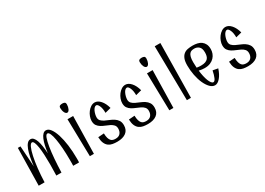

<svg xmlns="http://www.w3.org/2000/svg" viewBox="-7 -1515 3170 2295"><g transform="rotate(-30 1578.0 -367.5)"><path d="M472 -489Q452 -489 437.5 -449Q423 -409 412 -341.5Q401 -274 394 -185.5Q387 -97 384 0H313Q316 -78 316 -152Q316 -223 313 -284.5Q310 -346 303 -391.5Q296 -437 285 -463Q274 -489 259 -489Q239 -489 221 -449Q203 -409 188.5 -341.5Q174 -274 164 -185.5Q154 -97 151 0H70L80 -516H116L135 -229Q142 -295 153 -350Q164 -405 179.5 -445.5Q195 -486 215 -508.5Q235 -531 261 -531Q284 -531 301 -512.5Q318 -494 329.5 -461Q341 -428 348 -382Q355 -336 358 -281Q365 -336 375.5 -382Q386 -428 400 -461Q414 -494 432.5 -512.5Q451 -531 474 -531Q508 -531 536 -493Q564 -455 584.5 -390.5Q605 -326 616.5 -239.5Q628 -153 628 -56Q628 -42 628 -28Q628 -14 627 0H546Q547 -23 547 -44.5Q547 -66 547 -88Q547 -170 541.5 -243Q536 -316 526.5 -371Q517 -426 503 -457.5Q489 -489 472 -489Z M765 -516H843L832 0H776ZM803 -585Q793 -585 784.5 -592.5Q776 -600 770 -612.5Q764 -625 760.5 -641Q757 -657 757 -673Q757 -697 770.5 -703.5Q784 -710 803 -710Q822 -710 835 -703.5Q848 -697 848 -673Q848 -657 844.5 -641Q841 -625 835 -612.5Q829 -600 821 -592.5Q813 -585 803 -585Z M1077 -361Q1077 -331 1094.5 -313Q1112 -295 1138.5 -282Q1165 -269 1195.5 -257Q1226 -245 1252.5 -228Q1279 -211 1296.5 -185Q1314 -159 1314 -117Q1314 -52 1270 -18.5Q1226 15 1148 15Q1114 15 1083.5 9.5Q1053 4 1029.5 -13.5Q1006 -31 992 -62.5Q978 -94 976 -146L1057 -152Q1058 -111 1065.5 -86.5Q1073 -62 1085 -48.5Q1097 -35 1113.5 -30.5Q1130 -26 1148 -26Q1191 -26 1213 -51Q1235 -76 1235 -117Q1235 -148 1218 -167Q1201 -186 1175 -199Q1149 -212 1119.5 -223.5Q1090 -235 1064 -250.5Q1038 -266 1021 -290Q1004 -314 1004 -354Q1004 -382 1015.5 -413Q1027 -444 1046.5 -469.5Q1066 -495 1091.5 -511.5Q1117 -528 1145 -528Q1187 -528 1223.5 -486.5Q1260 -445 1278 -376L1197 -355Q1197 -415 1180.5 -452Q1164 -489 1145 -489Q1131 -489 1118.5 -476.5Q1106 -464 1097 -444.5Q1088 -425 1082.5 -402.5Q1077 -380 1077 -361Z M1500 -361Q1500 -331 1517.5 -313Q1535 -295 1561.5 -282Q1588 -269 1618.5 -257Q1649 -245 1675.5 -228Q1702 -211 1719.5 -185Q1737 -159 1737 -117Q1737 -52 1693 -18.5Q1649 15 1571 15Q1537 15 1506.5 9.5Q1476 4 1452.5 -13.5Q1429 -31 1415 -62.5Q1401 -94 1399 -146L1480 -152Q1481 -111 1488.5 -86.5Q1496 -62 1508 -48.5Q1520 -35 1536.5 -30.5Q1553 -26 1571 -26Q1614 -26 1636 -51Q1658 -76 1658 -117Q1658 -148 1641 -167Q1624 -186 1598 -199Q1572 -212 1542.5 -223.5Q1513 -235 1487 -250.5Q1461 -266 1444 -290Q1427 -314 1427 -354Q1427 -382 1438.5 -413Q1450 -444 1469.5 -469.5Q1489 -495 1514.5 -511.5Q1540 -528 1568 -528Q1610 -528 1646.5 -486.5Q1683 -445 1701 -376L1620 -355Q1620 -415 1603.5 -452Q1587 -489 1568 -489Q1554 -489 1541.5 -476.5Q1529 -464 1520 -444.5Q1511 -425 1505.5 -402.5Q1500 -380 1500 -361Z M1862 -516H1940L1929 0H1873ZM1900 -585Q1890 -585 1881.5 -592.5Q1873 -600 1867 -612.5Q1861 -625 1857.5 -641Q1854 -657 1854 -673Q1854 -697 1867.5 -703.5Q1881 -710 1900 -710Q1919 -710 1932 -703.5Q1945 -697 1945 -673Q1945 -657 1941.5 -641Q1938 -625 1932 -612.5Q1926 -600 1918 -592.5Q1910 -585 1900 -585Z M2104 -750H2182L2171 0H2115Z M2668 -386Q2668 -356 2657.5 -327.5Q2647 -299 2625.5 -276Q2604 -253 2571 -239Q2538 -225 2493 -225Q2475 -225 2455 -227.5Q2435 -230 2414 -235Q2419 -192 2427.5 -154Q2436 -116 2447 -88Q2458 -60 2471 -43.5Q2484 -27 2498 -27Q2516 -27 2531.5 -61.5Q2547 -96 2559 -155L2630 -142Q2607 -70 2570.5 -27.5Q2534 15 2498 15Q2462 15 2430.5 -17.5Q2399 -50 2375.5 -102.5Q2352 -155 2339 -221.5Q2326 -288 2326 -356Q2326 -413 2339.5 -447Q2353 -481 2376.5 -500Q2400 -519 2431.5 -525Q2463 -531 2498 -531Q2533 -531 2564 -524Q2595 -517 2618 -500Q2641 -483 2654.5 -455.5Q2668 -428 2668 -386ZM2407 -356Q2407 -315 2410 -278Q2427 -275 2442 -274Q2457 -273 2471 -273Q2506 -273 2529 -281.5Q2552 -290 2565 -305Q2578 -320 2583 -341Q2588 -362 2588 -386Q2588 -443 2562 -466.5Q2536 -490 2498 -490Q2479 -490 2462.5 -485.5Q2446 -481 2433.5 -466.5Q2421 -452 2414 -425.5Q2407 -399 2407 -356Z M2882 -361Q2882 -331 2899.5 -313Q2917 -295 2943.5 -282Q2970 -269 3000.5 -257Q3031 -245 3057.5 -228Q3084 -211 3101.5 -185Q3119 -159 3119 -117Q3119 -52 3075 -18.5Q3031 15 2953 15Q2919 15 2888.5 9.5Q2858 4 2834.5 -13.5Q2811 -31 2797 -62.5Q2783 -94 2781 -146L2862 -152Q2863 -111 2870.5 -86.5Q2878 -62 2890 -48.5Q2902 -35 2918.5 -30.5Q2935 -26 2953 -26Q2996 -26 3018 -51Q3040 -76 3040 -117Q3040 -148 3023 -167Q3006 -186 2980 -199Q2954 -212 2924.5 -223.5Q2895 -235 2869 -250.5Q2843 -266 2826 -290Q2809 -314 2809 -354Q2809 -382 2820.5 -413Q2832 -444 2851.5 -469.5Q2871 -495 2896.5 -511.5Q2922 -528 2950 -528Q2992 -528 3028.5 -486.5Q3065 -445 3083 -376L3002 -355Q3002 -415 2985.5 -452Q2969 -489 2950 -489Q2936 -489 2923.5 -476.5Q2911 -464 2902 -444.5Q2893 -425 2887.5 -402.5Q2882 -380 2882 -361Z"/></g></svg>

Font: Combo
Style: Regular
Weight: 400
Designer: Eduardo Rodriguez Tunni
Foundry: Eduardo Rodriguez Tunni
Version: Version 1.001